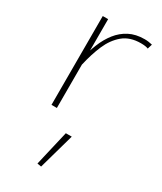

<svg xmlns="http://www.w3.org/2000/svg" viewBox="-193 -558 763 905"><g transform="rotate(30 188.5 -106.0)"><path d="M214.8 82 170.4 272.5 192.4 276.4 247.1 82ZM89.4 -483.4V0H118.7V-264.2V-483.4ZM349.6 -456.5 357.4 -482.4Q348.1 -484.9 337.4 -486.3Q326.7 -487.8 315.4 -487.8Q267.6 -487.8 232.4 -469.5Q197.3 -451.2 172.4 -419.4Q147.5 -387.7 130.9 -346.4Q114.3 -305.2 103.5 -258.8L119.1 -237.3Q132.8 -298.3 154.5 -349.4Q176.3 -400.4 213.4 -431.4Q250.5 -462.4 309.6 -462.4Q336.9 -462.4 349.6 -456.5Z"/></g></svg>

Font: Estedad-FD VF
Style: Regular
Weight: 100
Designer: Amin Abedi
Version: Version 7.3